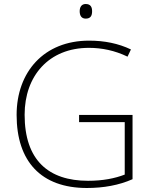

<svg xmlns="http://www.w3.org/2000/svg" viewBox="-20 -929 762 959"><path d="M408 -909C387 -909 378 -893 378 -873C378 -851 387 -836 408 -836C433 -836 440 -851 440 -873C440 -893 433 -909 408 -909ZM375 -355V-319H603V-57C554 -38 494 -26 420 -26C222 -26 103 -129 103 -356C103 -550 224 -690 424 -690C488 -690 553 -677 617 -646L634 -682C571 -712 502 -726 425 -726C199 -726 63 -569 63 -355C63 -123 185 10 414 10C497 10 575 -4 642 -34V-355Z"/></svg>

Font: Noto Sans Arabic ExtLt
Style: Regular
Weight: 200
Designer: Monotype Design Team, Nadine Chahine, Nizar Qandah and Khaled Hosny
Foundry: Monotype Imaging Inc.
Version: Version 2.012